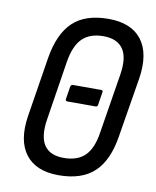

<svg xmlns="http://www.w3.org/2000/svg" viewBox="-78 -724 645 792"><g transform="rotate(10 245.0 -327.5)"><path d="M221 8Q126 8 82.5 -49Q39 -106 55 -210L95 -461Q112 -564 164 -613.5Q216 -663 313 -663Q409 -663 452.5 -606Q496 -549 480 -444L439 -194Q423 -91 370.5 -41.5Q318 8 221 8ZM230 -66Q287 -66 318.5 -97Q350 -128 360 -196L400 -444Q412 -518 387 -553.5Q362 -589 305 -589Q248 -589 216.5 -558Q185 -527 174 -459L135 -211Q112 -66 230 -66ZM205 -298Q195 -298 197 -308L205 -359Q207 -369 215 -369H334Q342 -369 340 -359L332 -308Q331 -298 323 -298Z"/></g></svg>

Font: Sofia Sans Condensed Medium
Style: Italic
Weight: 500
Italic angle: -9°
Designer: Botio Nikoltchev, Ani Petrova
Foundry: lettersoup
Version: Version 4.101; ttfautohint (v1.8.4.7-5d5b)